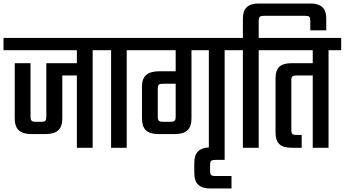

<svg xmlns="http://www.w3.org/2000/svg" viewBox="-40 -842 1964 1094"><path d="M-20 -626H560V-556H488V0H398V-412H315V-167Q315 -121 292 -99.5Q269 -78 218 -78H140Q90 -78 67 -99.5Q44 -121 44 -167V-482H134V-178Q134 -160 140.5 -154Q147 -148 164 -148H195Q213 -148 218.5 -154Q224 -160 224 -178V-482H398V-556H-20Z M521 -626H754V-556H682V0H593V-556H521Z M715 -626H1312V-556H1240V0H1150V-556H1051V-167Q1051 -121 1028 -99.5Q1005 -78 955 -78H865Q814 -78 791.5 -99.5Q769 -121 769 -167V-349Q769 -394 793 -415Q817 -436 869 -436H961V-556H715ZM961 -365H890Q871 -365 865 -359.5Q859 -354 859 -334V-178Q859 -160 865 -154Q871 -148 889 -148H931Q949 -148 955 -154Q961 -160 961 -178Z M1240 -2V69H1188Q1169 69 1163 74.5Q1157 80 1157 100V130Q1157 149 1163 155Q1169 161 1188 161H1279V232H1157Q1112 232 1089.5 210.5Q1067 189 1067 142V87Q1067 41 1089.5 19.5Q1112 -2 1157 -2Z M1731 -822Q1774 -822 1796.5 -801.5Q1819 -781 1819 -737V-669H1728V-720Q1728 -741 1722.5 -746.5Q1717 -752 1696 -752H1466Q1447 -752 1440.5 -746.5Q1434 -741 1434 -720V-626H1506V-556H1434V0H1344V-556H1272V-626H1344V-737Q1344 -781 1366.5 -801.5Q1389 -822 1432 -822Z M1466 -626H1904V-556H1832V0H1742V-412H1650Q1632 -412 1626 -406.5Q1620 -401 1620 -383V-101Q1620 -84 1626 -78.5Q1632 -73 1650 -73H1679V0H1622Q1573 0 1551.5 -21Q1530 -42 1530 -85V-397Q1530 -441 1551.5 -461.5Q1573 -482 1622 -482H1742V-556H1466Z"/></svg>

Font: Teko Light
Style: Regular
Weight: 400
Version: Version 2.000;gftools[0.9.28.dev9+g7d2139d.d20230707]